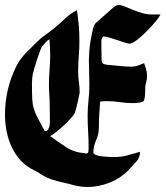

<svg xmlns="http://www.w3.org/2000/svg" viewBox="-20 -752 663 769"><path d="M456 -732Q465 -732 479.5 -726Q494 -720 511.5 -713Q529 -706 548.5 -700Q568 -694 588 -694H623Q618 -684 602 -664.5Q586 -645 566.5 -625.5Q547 -606 528 -591.5Q509 -577 499 -577Q494 -577 480 -581.5Q466 -586 449.5 -591.5Q433 -597 417.5 -601.5Q402 -606 395 -606Q386 -601 386 -587.5Q386 -574 386 -566Q386 -552 386.5 -538Q387 -524 387 -510Q387 -501 392.5 -497.5Q398 -494 406 -493Q431 -491 457 -488Q483 -485 508 -485Q521 -485 533 -489.5Q545 -494 557 -499Q562 -486 565.5 -473.5Q569 -461 569 -447Q569 -435 566 -425Q561 -410 561.5 -394.5Q562 -379 560 -364Q559 -355 556.5 -349.5Q554 -344 544 -342Q527 -339 511 -339Q485 -339 459 -343Q433 -347 407 -347Q401 -347 394.5 -346.5Q388 -346 381 -345Q379 -319 377.5 -293Q376 -267 376 -241Q376 -215 365 -190.5Q354 -166 354 -141Q354 -135 365 -131Q376 -127 390 -125.5Q404 -124 417.5 -123.5Q431 -123 436 -123Q466 -123 489.5 -129.5Q513 -136 541 -144Q541 -121 525 -103.5Q509 -86 494 -70Q463 -38 419 -20.5Q375 -3 330 -3Q311 -3 293 -6.5Q275 -10 258 -15Q236 -20 213.5 -25.5Q191 -31 170 -40Q156 -46 143.5 -54.5Q131 -63 117 -70Q85 -85 63 -109Q41 -133 27 -163Q13 -193 6.5 -226Q0 -259 0 -292Q0 -397 46 -488Q61 -517 83 -539Q105 -561 128 -584Q144 -600 162 -612.5Q180 -625 197 -639Q218 -656 240.5 -677.5Q263 -699 288 -711Q293 -680 295.5 -650Q298 -620 298 -589Q298 -557 295.5 -526.5Q293 -496 293 -464Q293 -444 296 -423.5Q299 -403 299 -383Q299 -379 296.5 -367.5Q294 -356 291 -343Q288 -330 285 -318Q282 -306 280 -301Q277 -293 264 -278.5Q251 -264 235.5 -249.5Q220 -235 204.5 -223Q189 -211 181 -207Q212 -184 245 -162.5Q278 -141 318 -139Q322 -137 324 -137Q333 -137 334 -145Q335 -153 335 -159Q335 -191 333 -223.5Q331 -256 331 -288Q331 -320 334.5 -350.5Q338 -381 338 -413Q338 -438 337 -462.5Q336 -487 336 -511Q336 -522 337.5 -544.5Q339 -567 343 -590.5Q347 -614 352 -634.5Q357 -655 365 -661Q383 -677 400.5 -692.5Q418 -708 436 -724Q446 -732 456 -732ZM108 -419Q108 -379 109 -357Q110 -335 115 -318Q120 -301 130 -281.5Q140 -262 159 -227H167Q175 -235 177.5 -244.5Q180 -254 180 -265Q180 -282 179.5 -299Q179 -316 179 -333Q179 -353 177.5 -373Q176 -393 176 -413Q176 -442 178.5 -471.5Q181 -501 181 -530Q181 -562 178 -595Q170 -590 163 -582.5Q156 -575 150 -568Q147 -565 141 -549.5Q135 -534 129 -515.5Q123 -497 118 -480.5Q113 -464 112 -458Q110 -448 109 -439Q108 -430 108 -419Z"/></svg>

Font: Hand Textur
Style: Regular
Weight: 400
Designer: F. H. Ehmcke um 1935
Foundry: Peter Wiegel
Version: Version 1.000